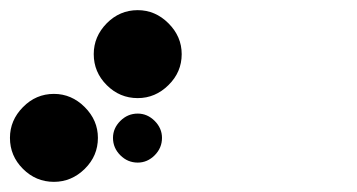

<svg xmlns="http://www.w3.org/2000/svg" viewBox="-24 -191 711 382"><path d="M250 35Q269.2 35 283.8 49.6Q298.3 64.2 298.3 83.3Q298.3 103.3 283.8 117.9Q269.2 132.5 250 132.5Q230 132.5 215.4 117.9Q200.8 103.3 200.8 83.3Q200.8 64.2 215.4 49.6Q230 35 250 35ZM83.3 -4.2Q118.3 -4.2 144.6 22.1Q170.8 48.3 170.8 83.3Q170.8 119.2 144.6 145Q118.3 170.8 83.3 170.8Q47.5 170.8 21.7 145Q-4.2 119.2 -4.2 83.3Q-4.2 48.3 21.7 22.1Q47.5 -4.2 83.3 -4.2ZM250 -170.8Q285 -170.8 311.2 -144.6Q337.5 -118.3 337.5 -83.3Q337.5 -47.5 311.2 -21.7Q285 4.2 250 4.2Q214.2 4.2 188.3 -21.7Q162.5 -47.5 162.5 -83.3Q162.5 -118.3 188.3 -144.6Q214.2 -170.8 250 -170.8Z"/></svg>

Font: 0xA000-Dots-Mono
Style: Dots-Mono
Weight: 400
Version: Version 0.1